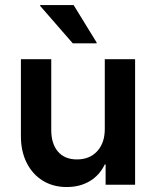

<svg xmlns="http://www.w3.org/2000/svg" viewBox="-20 -736 625 765"><path d="M245.8 9.2Q191.7 9.2 150.4 -16.2Q109.2 -41.7 86.2 -87.5Q63.3 -133.3 63.3 -193.3V-500H184.2V-218.3Q184.2 -163.3 210.8 -132.1Q237.5 -100.8 286.7 -100.8Q337.5 -100.8 367.5 -133.8Q397.5 -166.7 397.5 -221.7V-500H518.3V0H400.8V-80.8H397.5Q376.7 -37.5 337.5 -14.2Q298.3 9.2 245.8 9.2ZM270 -563.3 140 -712.5V-715.8H273.3L365 -566.7V-563.3Z"/></svg>

Font: Funnel Sans SemiBold
Style: Regular
Weight: 600
Designer: NORD ID, Kristian Moeller
Foundry: Dicotype
Version: Version 1.000